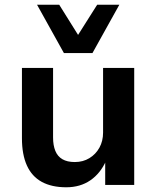

<svg xmlns="http://www.w3.org/2000/svg" viewBox="-20 -784 663 814"><path d="M261 10Q199 10 157 -13Q115 -36 94 -82.5Q73 -129 73 -198V-496H205V-201Q205 -168 214.5 -144.5Q224 -121 244.5 -109Q265 -97 297 -97Q332 -97 359 -113.5Q386 -130 401.5 -158Q417 -186 417 -222V-496H549V0H426V-103H430Q406 -49 363 -19.5Q320 10 261 10ZM251 -559 137 -764H231L311 -636L392 -764H486L372 -559Z"/></svg>

Font: Nunito Sans 9pt
Style: Bold
Weight: 700
Version: Version 3.101;gftools[0.9.27]